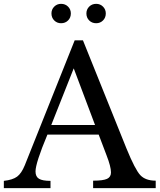

<svg xmlns="http://www.w3.org/2000/svg" viewBox="-26 -980 831 1000"><path d="M529 -171 488 -279H221Q159 -131 159 -87Q159 -60 177 -49Q195 -38 237 -38V0H-6V-38Q40 -43 63 -60Q86 -77 103 -119L363 -770H406L633 -206Q678 -96 705 -67.5Q732 -39 785 -39V0H459V-39Q511 -39 531.5 -48.5Q552 -58 552 -82Q552 -112 529 -171ZM358 -624 241 -329H469ZM242 -910Q242 -931 256.5 -945.5Q271 -960 292 -960Q314 -960 328.5 -945.5Q343 -931 343 -910Q343 -888 328.5 -873.5Q314 -859 292 -859Q271 -859 256.5 -873.5Q242 -888 242 -910ZM424 -910Q424 -931 438.5 -945.5Q453 -960 475 -960Q496 -960 510.5 -945.5Q525 -931 525 -910Q525 -888 510.5 -873.5Q496 -859 475 -859Q453 -859 438.5 -873.5Q424 -888 424 -910Z"/></svg>

Font: Libre Baskerville
Style: Regular
Weight: 400
Designer: Pablo Impallari, Rodrigo Fuenzalida
Foundry: Pablo Impallari, Rodrigo Fuenzalida
Version: Version 1.000